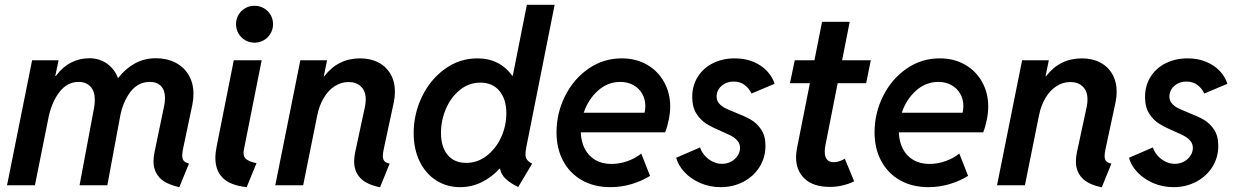

<svg xmlns="http://www.w3.org/2000/svg" viewBox="-20 -772 5150 800"><path d="M619.6 -99.1Q619.6 -119.1 624 -138.7L663.6 -329.1Q667.5 -346.2 667.5 -363.3Q667.5 -396 650.9 -413.3Q634.3 -430.7 604 -430.7Q554.7 -430.7 522.9 -388.4Q491.2 -346.2 480 -284.2L427.2 0H311.5L372.1 -323.7Q375 -340.8 375 -355.5Q375 -392.1 356.7 -411.4Q338.4 -430.7 307.1 -430.7Q260.3 -430.7 227.8 -388.7Q195.3 -346.7 182.1 -282.2L125.5 0H9.3L113.8 -521H224.1L210.4 -455.6H212.9Q239.7 -492.2 275.1 -510.7Q310.5 -529.3 352.1 -529.3Q394 -529.3 425.5 -507.1Q457 -484.9 471.2 -447.3H472.7Q501.5 -484.9 541 -507.1Q580.6 -529.3 629.4 -529.3Q675.3 -529.3 710.7 -511.2Q746.1 -493.2 766.1 -459.5Q786.1 -425.8 786.1 -380.9Q786.1 -357.4 781.2 -334.5L743.2 -154.3Q739.3 -135.7 739.3 -124.5Q739.3 -109.4 745.8 -101.8Q752.4 -94.2 767.6 -90.8L727.1 7.8Q668 -5.4 643.8 -33Q619.6 -60.5 619.6 -99.1Z M877.4 -113.8Q877.4 -135.3 882.8 -162.1L954.1 -521H1070.3L996.1 -147.9Q994.6 -141.6 994.6 -136.2Q994.6 -115.2 1009.8 -106Q1024.9 -96.7 1048.8 -92.3L1007.8 7.8Q939.9 0.5 908.7 -30.3Q877.4 -61 877.4 -113.8ZM963.4 -671.4Q963.4 -692.4 973.6 -710Q983.9 -727.5 1001.5 -737.8Q1019 -748 1040.5 -748Q1061.5 -748 1079.3 -737.8Q1097.2 -727.5 1107.4 -710Q1117.7 -692.4 1117.7 -671.4Q1117.7 -650.4 1107.4 -632.6Q1097.2 -614.7 1079.3 -604.5Q1061.5 -594.2 1040.5 -594.2Q1019 -594.2 1001.5 -604.5Q983.9 -614.7 973.6 -632.6Q963.4 -650.4 963.4 -671.4Z M1455.6 -99.6Q1455.6 -117.7 1460 -138.2L1500.5 -326.7Q1503.9 -342.3 1503.9 -357.4Q1503.9 -392.1 1484.4 -411.1Q1464.8 -430.2 1432.6 -430.2Q1401.4 -430.2 1374.5 -412.8Q1347.7 -395.5 1328.9 -364Q1310.1 -332.5 1301.8 -291L1243.2 0H1127L1231.4 -521H1342.8L1329.1 -454.1H1331.1Q1388.2 -528.8 1480.5 -528.8Q1523.9 -528.8 1556.6 -511.7Q1589.4 -494.6 1607.4 -463.1Q1625.5 -431.6 1625.5 -389.6Q1625.5 -367.2 1620.6 -344.7L1579.6 -153.8Q1575.2 -134.8 1575.2 -122.6Q1575.2 -107.9 1581.8 -100.6Q1588.4 -93.3 1603.5 -90.3L1563.5 8.3Q1507.3 -2.9 1481.4 -30.3Q1455.6 -57.6 1455.6 -99.6Z M2063.5 -69.3H2061.5Q2027.8 -32.7 1986.1 -12.5Q1944.3 7.8 1897 7.8Q1841.8 7.8 1797.6 -20.3Q1753.4 -48.3 1728.5 -99.6Q1703.6 -150.9 1703.6 -217.8Q1703.6 -296.9 1738 -368.7Q1772.5 -440.4 1833.5 -484.6Q1894.5 -528.8 1969.2 -528.8Q2016.6 -528.8 2053.2 -510Q2089.8 -491.2 2113.8 -457H2116.7L2175.3 -752H2291L2172.9 -158.7Q2169.4 -139.2 2169.4 -130.4Q2169.4 -116.2 2175.8 -106.9Q2182.1 -97.7 2197.3 -90.3L2139.2 7.3Q2105 -9.3 2086.4 -27.3Q2067.9 -45.4 2063.5 -69.3ZM2089.8 -299.8Q2089.8 -358.4 2061 -393.1Q2032.2 -427.7 1981.9 -427.7Q1934.1 -427.7 1896.5 -397.5Q1858.9 -367.2 1838.1 -318.8Q1817.4 -270.5 1817.4 -218.8Q1817.4 -160.2 1845 -126.7Q1872.6 -93.3 1922.4 -93.3Q1970.2 -93.3 2008.5 -123.3Q2046.9 -153.3 2068.4 -200.9Q2089.8 -248.5 2089.8 -299.8Z M2298.8 -220.7Q2298.8 -300.3 2334.2 -371.3Q2369.6 -442.4 2431.6 -485.6Q2493.7 -528.8 2570.3 -528.8Q2630.4 -528.8 2676.3 -502.2Q2722.2 -475.6 2747.3 -429.7Q2772.5 -383.8 2772.5 -328.6Q2772.5 -302.7 2766.4 -272.5Q2760.3 -242.2 2751.5 -220.7H2399.9Q2401.4 -181.6 2416.7 -151.9Q2432.1 -122.1 2460.4 -105.5Q2488.8 -88.9 2527.3 -88.9Q2561.5 -88.9 2595 -100.8Q2628.4 -112.8 2651.9 -132.3L2688.5 -39.1Q2652.8 -17.1 2610.4 -4.6Q2567.9 7.8 2523.4 7.8Q2455.6 7.8 2404.8 -21Q2354 -49.8 2326.4 -101.6Q2298.8 -153.3 2298.8 -220.7ZM2665.5 -302.2Q2668.9 -315.9 2668.9 -329.6Q2668.9 -358.4 2655.8 -381.3Q2642.6 -404.3 2618.9 -417.5Q2595.2 -430.7 2564.5 -430.7Q2512.2 -430.7 2471.7 -394.5Q2431.2 -358.4 2412.1 -302.2Z M2797.4 -114.7 2897 -157.7Q2902.3 -140.1 2916 -124.3Q2929.7 -108.4 2948.7 -98.9Q2967.8 -89.4 2988.3 -89.4Q3008.8 -89.4 3025.9 -98.4Q3043 -107.4 3053.2 -122.8Q3063.5 -138.2 3063.5 -155.8Q3063.5 -172.4 3053.5 -184.6Q3043.5 -196.8 3028.3 -205.1Q3013.2 -213.4 2986.8 -224.6Q2948.7 -240.7 2924.1 -255.9Q2899.4 -271 2881.8 -298.3Q2864.3 -325.7 2864.3 -367.7Q2864.3 -415.5 2887.5 -452.1Q2910.6 -488.8 2950.9 -508.8Q2991.2 -528.8 3041.5 -528.8Q3085 -528.8 3119.6 -514.2Q3154.3 -499.5 3176.5 -475.3Q3198.7 -451.2 3207.5 -422.9L3111.3 -382.3Q3101.6 -403.3 3083 -417.7Q3064.5 -432.1 3036.6 -432.1Q3016.1 -432.1 2999.8 -423.3Q2983.4 -414.6 2974.6 -400.4Q2965.8 -386.2 2965.8 -370.1Q2965.8 -353 2976.1 -341.1Q2986.3 -329.1 3001.7 -321.5Q3017.1 -314 3044.9 -302.7Q3084 -287.6 3108.9 -273.2Q3133.8 -258.8 3151.6 -232.4Q3169.4 -206.1 3169.4 -164.6Q3169.4 -115.7 3144.8 -76.4Q3120.1 -37.1 3077.4 -14.6Q3034.7 7.8 2982.9 7.8Q2938 7.8 2898.7 -9Q2859.4 -25.9 2832.8 -54Q2806.2 -82 2797.4 -114.7Z M3296.9 -117.2Q3296.9 -133.8 3300.8 -154.3L3354.5 -425.3H3271.5L3291.5 -521H3373.5L3405.3 -681.2H3520.5L3488.8 -521H3608.4L3588.9 -425.3H3470.2L3418.9 -165Q3416.5 -153.3 3416.5 -140.1Q3416.5 -118.2 3426 -107.2Q3435.5 -96.2 3454.1 -96.2Q3466.3 -96.2 3478.8 -100.6Q3491.2 -105 3500 -110.8L3539.1 -16.6Q3519 -6.3 3492.2 0.2Q3465.3 6.8 3439 6.8Q3369.1 6.8 3333 -27.1Q3296.9 -61 3296.9 -117.2Z M3624 -220.7Q3624 -300.3 3659.4 -371.3Q3694.8 -442.4 3756.8 -485.6Q3818.8 -528.8 3895.5 -528.8Q3955.6 -528.8 4001.5 -502.2Q4047.4 -475.6 4072.5 -429.7Q4097.7 -383.8 4097.7 -328.6Q4097.7 -302.7 4091.6 -272.5Q4085.4 -242.2 4076.7 -220.7H3725.1Q3726.6 -181.6 3741.9 -151.9Q3757.3 -122.1 3785.6 -105.5Q3814 -88.9 3852.5 -88.9Q3886.7 -88.9 3920.2 -100.8Q3953.6 -112.8 3977.1 -132.3L4013.7 -39.1Q3978 -17.1 3935.5 -4.6Q3893.1 7.8 3848.6 7.8Q3780.8 7.8 3730 -21Q3679.2 -49.8 3651.6 -101.6Q3624 -153.3 3624 -220.7ZM3990.7 -302.2Q3994.1 -315.9 3994.1 -329.6Q3994.1 -358.4 3981 -381.3Q3967.8 -404.3 3944.1 -417.5Q3920.4 -430.7 3889.6 -430.7Q3837.4 -430.7 3796.9 -394.5Q3756.3 -358.4 3737.3 -302.2Z M4462.9 -99.6Q4462.9 -117.7 4467.3 -138.2L4507.8 -326.7Q4511.2 -342.3 4511.2 -357.4Q4511.2 -392.1 4491.7 -411.1Q4472.2 -430.2 4439.9 -430.2Q4408.7 -430.2 4381.8 -412.8Q4355 -395.5 4336.2 -364Q4317.4 -332.5 4309.1 -291L4250.5 0H4134.3L4238.8 -521H4350.1L4336.4 -454.1H4338.4Q4395.5 -528.8 4487.8 -528.8Q4531.2 -528.8 4564 -511.7Q4596.7 -494.6 4614.7 -463.1Q4632.8 -431.6 4632.8 -389.6Q4632.8 -367.2 4627.9 -344.7L4586.9 -153.8Q4582.5 -134.8 4582.5 -122.6Q4582.5 -107.9 4589.1 -100.6Q4595.7 -93.3 4610.8 -90.3L4570.8 8.3Q4514.6 -2.9 4488.8 -30.3Q4462.9 -57.6 4462.9 -99.6Z M4684.1 -114.7 4783.7 -157.7Q4789.1 -140.1 4802.7 -124.3Q4816.4 -108.4 4835.4 -98.9Q4854.5 -89.4 4875 -89.4Q4895.5 -89.4 4912.6 -98.4Q4929.7 -107.4 4939.9 -122.8Q4950.2 -138.2 4950.2 -155.8Q4950.2 -172.4 4940.2 -184.6Q4930.2 -196.8 4915 -205.1Q4899.9 -213.4 4873.5 -224.6Q4835.4 -240.7 4810.8 -255.9Q4786.1 -271 4768.6 -298.3Q4751 -325.7 4751 -367.7Q4751 -415.5 4774.2 -452.1Q4797.4 -488.8 4837.6 -508.8Q4877.9 -528.8 4928.2 -528.8Q4971.7 -528.8 5006.3 -514.2Q5041 -499.5 5063.2 -475.3Q5085.4 -451.2 5094.2 -422.9L4998 -382.3Q4988.3 -403.3 4969.7 -417.7Q4951.2 -432.1 4923.3 -432.1Q4902.8 -432.1 4886.5 -423.3Q4870.1 -414.6 4861.3 -400.4Q4852.5 -386.2 4852.5 -370.1Q4852.5 -353 4862.8 -341.1Q4873 -329.1 4888.4 -321.5Q4903.8 -314 4931.6 -302.7Q4970.7 -287.6 4995.6 -273.2Q5020.5 -258.8 5038.3 -232.4Q5056.2 -206.1 5056.2 -164.6Q5056.2 -115.7 5031.5 -76.4Q5006.8 -37.1 4964.1 -14.6Q4921.4 7.8 4869.6 7.8Q4824.7 7.8 4785.4 -9Q4746.1 -25.9 4719.5 -54Q4692.9 -82 4684.1 -114.7Z"/></svg>

Font: Reddit Sans Vanilla SemiBold
Style: Italic
Weight: 600
Italic angle: -11.25°
Designer: Stephen Hutchings
Version: Version 1.013